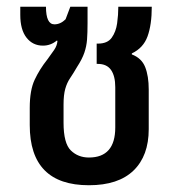

<svg xmlns="http://www.w3.org/2000/svg" viewBox="-20 -537 527 568"><path d="M243 11Q68 11 68 -167V-218Q68 -270 82.5 -301Q97 -332 120 -361Q131 -376 140 -389Q149 -402 150 -416L148 -417Q130 -402 107 -402Q77 -402 58.5 -425.5Q40 -449 40 -493V-517H116Q116 -465 141 -465Q159 -465 174 -480L188 -517H239V-469Q239 -440 237.5 -420Q236 -400 229.5 -381Q223 -362 208 -339Q197 -320 187.5 -306Q178 -292 173 -274Q168 -256 168 -228V-174Q168 -113 189.5 -92Q211 -71 243 -71Q321 -71 321 -160V-279Q321 -312 308.5 -330Q296 -348 269 -348H266V-408H270Q298 -408 310.5 -425.5Q323 -443 326.5 -468Q330 -493 330 -517H429Q429 -464 416.5 -429.5Q404 -395 370 -379V-376Q399 -365 409.5 -338.5Q420 -312 420 -272V-155Q420 -76 375 -32.5Q330 11 243 11Z"/></svg>

Font: Noto Sans Thai UI Cond Med
Style: Regular
Weight: 500
Width: 3
Designer: Monotype Design Team
Foundry: Monotype Imaging Inc.
Version: Version 2.000; ttfautohint (v1.8.4.7-5d5b)